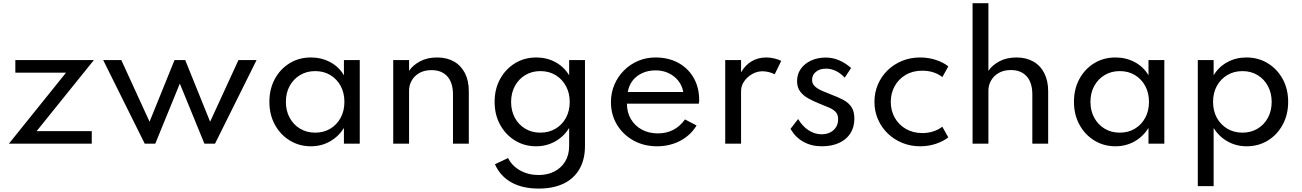

<svg xmlns="http://www.w3.org/2000/svg" viewBox="-20 -880 7975 1176"><path d="M34.5 0 384.5 -435H74V-512H555L204.5 -77H542V0Z M866.5 0 612 -512H723L896 -134.5L1049 -512H1114.5L1267 -134.5L1440.5 -512H1551.5L1297 0H1232L1081.5 -368L931 0Z M1884.5 16Q1813 16 1755.2 -19.2Q1697.5 -54.5 1663.8 -116Q1630 -177.5 1630 -256.5Q1630 -334.5 1663 -395.8Q1696 -457 1753.5 -492.5Q1811 -528 1884.5 -528Q1949.5 -528 2003.2 -499Q2057 -470 2086.5 -418.5V-512H2183.5V0H2086.5V-96Q2053 -43 2000.5 -13.5Q1948 16 1884.5 16ZM1910.5 -67.5Q1963 -67.5 2003.2 -91.8Q2043.5 -116 2066.5 -158.5Q2089.5 -201 2089.5 -256Q2089.5 -311 2066.5 -353.5Q2043.5 -396 2003.2 -420.2Q1963 -444.5 1910.5 -444.5Q1858.5 -444.5 1818 -420.2Q1777.5 -396 1754.2 -353.5Q1731 -311 1731 -256Q1731 -201.5 1754.2 -158.8Q1777.5 -116 1818 -91.8Q1858.5 -67.5 1910.5 -67.5Z M2388.5 0V-512H2485.5V-446Q2509 -481 2553 -504.5Q2597 -528 2657.5 -528Q2717 -528 2760.5 -503.2Q2804 -478.5 2827.8 -432Q2851.5 -385.5 2851.5 -321V0H2754.5V-301.5Q2754.5 -373.5 2720 -412Q2685.5 -450.5 2623 -450.5Q2580 -450.5 2549.2 -433.2Q2518.5 -416 2502 -387.2Q2485.5 -358.5 2485.5 -324.5V0Z M3279 275Q3180 275 3112 237Q3044 199 3011.5 126L3092 88Q3115 135.5 3165.5 163.8Q3216 192 3279 192Q3333 192 3375.2 170.5Q3417.5 149 3441.8 109Q3466 69 3466 13.5V-96Q3433.5 -43.5 3380.5 -13.8Q3327.5 16 3263.5 16Q3192.5 16 3135 -19Q3077.5 -54 3043.5 -115.5Q3009.5 -177 3009.5 -256Q3009.5 -334.5 3043 -395.8Q3076.5 -457 3134.2 -492.5Q3192 -528 3265.5 -528Q3329.5 -528 3382.5 -499Q3435.5 -470 3466 -418.5V-512H3563V14Q3563 96 3529.8 154.5Q3496.5 213 3433 244Q3369.5 275 3279 275ZM3289.5 -67.5Q3342 -67.5 3382.8 -91.8Q3423.5 -116 3446.5 -158.5Q3469.5 -201 3469.5 -255.5Q3469.5 -310.5 3446.2 -353.2Q3423 -396 3382.5 -420.2Q3342 -444.5 3290 -444.5Q3238 -444.5 3197.5 -420.2Q3157 -396 3133.8 -353.2Q3110.5 -310.5 3110.5 -255.5Q3110.5 -201 3133.5 -158.5Q3156.5 -116 3197 -91.8Q3237.5 -67.5 3289.5 -67.5Z M4004.5 16Q3924 16 3860 -19.5Q3796 -55 3759 -116.2Q3722 -177.5 3722 -254.5Q3722 -311.5 3743 -361Q3764 -410.5 3801.5 -448.2Q3839 -486 3888.5 -507Q3938 -528 3994.5 -528Q4074.5 -528 4134.8 -495Q4195 -462 4228.8 -403Q4262.5 -344 4262.5 -266Q4262.5 -259.5 4262 -255.5Q4261.5 -251.5 4260 -245H3820Q3820 -191.5 3844.2 -150.5Q3868.5 -109.5 3911.2 -86.2Q3954 -63 4009.5 -63Q4062 -63 4103.5 -84.5Q4145 -106 4175.5 -148.5L4246.5 -111.5Q4210 -51 4146.2 -17.5Q4082.5 16 4004.5 16ZM3825 -316.5H4165Q4158 -356 4134.2 -385.8Q4110.5 -415.5 4074.8 -432.2Q4039 -449 3996 -449Q3951 -449 3914.8 -432.8Q3878.5 -416.5 3855.2 -386.8Q3832 -357 3825 -316.5Z M4422 0V-512H4519V-437Q4544.5 -481.5 4584 -504.8Q4623.5 -528 4673.5 -528Q4697.5 -528 4722.2 -522.2Q4747 -516.5 4765 -507L4725 -425Q4709.5 -433.5 4689 -438.5Q4668.5 -443.5 4650.5 -443.5Q4617 -443.5 4586.8 -426.2Q4556.5 -409 4537.8 -381.5Q4519 -354 4519 -322.5V0Z M5013.5 16Q4949.5 16 4900.2 -11.8Q4851 -39.5 4822 -91L4868.5 -151Q4895 -106.5 4932.5 -82Q4970 -57.5 5013 -57.5Q5041 -57.5 5063.8 -68.5Q5086.5 -79.5 5100 -100.2Q5113.5 -121 5113.5 -149.5Q5113.5 -177 5099.8 -192.8Q5086 -208.5 5059.2 -220.5Q5032.5 -232.5 4992.5 -248Q4960.5 -261 4930.5 -277.5Q4900.5 -294 4881.2 -319.2Q4862 -344.5 4862 -383.5Q4862 -425.5 4884.8 -458Q4907.5 -490.5 4947.5 -509Q4987.5 -527.5 5038.5 -527.5Q5080 -527.5 5119 -511Q5158 -494.5 5193 -463.5L5154 -404.5Q5102 -459.5 5039 -459.5Q5001 -459.5 4977.5 -440.2Q4954 -421 4954 -390.5Q4954 -367 4971 -351.2Q4988 -335.5 5014.5 -324Q5041 -312.5 5069.5 -301.5Q5112.5 -285.5 5144.8 -268.5Q5177 -251.5 5195 -224.8Q5213 -198 5213 -153Q5213 -100.5 5188.2 -62.5Q5163.5 -24.5 5118.5 -4.2Q5073.5 16 5013.5 16Z M5616 16Q5558 16 5507.2 -4.5Q5456.5 -25 5418 -62Q5379.5 -99 5357.8 -148.5Q5336 -198 5336 -256Q5336 -313 5357 -362.2Q5378 -411.5 5416 -448.8Q5454 -486 5505 -507Q5556 -528 5615.5 -528Q5666 -528 5711.5 -513.2Q5757 -498.5 5788.5 -473.5L5752 -408Q5701.5 -447 5628.5 -447Q5570.5 -447 5527 -421.2Q5483.5 -395.5 5459.8 -352Q5436 -308.5 5436 -256Q5436 -202 5460.5 -158.8Q5485 -115.5 5528.8 -90.2Q5572.5 -65 5629.5 -65Q5665 -65 5696.5 -75.2Q5728 -85.5 5751.5 -104L5788.5 -38.5Q5756.5 -14 5711.5 1Q5666.5 16 5616 16Z M5937 0V-860.5H6034V-446Q6057.5 -481 6101.5 -504.5Q6145.5 -528 6206 -528Q6265.5 -528 6309 -503.2Q6352.5 -478.5 6376.2 -432Q6400 -385.5 6400 -321V0H6303V-301.5Q6303 -373.5 6268.5 -412.2Q6234 -451 6171.5 -451Q6128.5 -451 6097.8 -433.5Q6067 -416 6050.5 -387.2Q6034 -358.5 6034 -324.5V0Z M6812.5 16Q6741 16 6683.2 -19.2Q6625.5 -54.5 6591.8 -116Q6558 -177.5 6558 -256.5Q6558 -334.5 6591 -395.8Q6624 -457 6681.5 -492.5Q6739 -528 6812.5 -528Q6877.5 -528 6931.2 -499Q6985 -470 7014.5 -418.5V-512H7111.5V0H7014.5V-96Q6981 -43 6928.5 -13.5Q6876 16 6812.5 16ZM6838.5 -67.5Q6891 -67.5 6931.2 -91.8Q6971.5 -116 6994.5 -158.5Q7017.5 -201 7017.5 -256Q7017.5 -311 6994.5 -353.5Q6971.5 -396 6931.2 -420.2Q6891 -444.5 6838.5 -444.5Q6786.5 -444.5 6746 -420.2Q6705.5 -396 6682.2 -353.5Q6659 -311 6659 -256Q6659 -201.5 6682.2 -158.8Q6705.5 -116 6746 -91.8Q6786.5 -67.5 6838.5 -67.5Z M7316.5 260V-512H7413.5V-419Q7444.5 -470.5 7497.2 -499.2Q7550 -528 7613.5 -528Q7687.5 -528 7745.2 -492.5Q7803 -457 7836.5 -395.8Q7870 -334.5 7870 -256Q7870 -178.5 7836.8 -116.8Q7803.5 -55 7746 -19.5Q7688.5 16 7615.5 16Q7552.5 16 7499.5 -13.5Q7446.5 -43 7413.5 -96V260ZM7590 -67.5Q7642 -67.5 7682.5 -91.8Q7723 -116 7746 -158.5Q7769 -201 7769 -255.5Q7769 -310.5 7745.8 -353.2Q7722.5 -396 7682.2 -420.2Q7642 -444.5 7590 -444.5Q7538 -444.5 7497.2 -420.2Q7456.5 -396 7433.2 -353.5Q7410 -311 7410 -256Q7410 -201 7433.2 -158.5Q7456.5 -116 7497.2 -91.8Q7538 -67.5 7590 -67.5Z"/></svg>

Font: Spartan Thin Medium
Style: Regular
Weight: 500
Version: Version 1.004